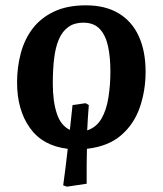

<svg xmlns="http://www.w3.org/2000/svg" viewBox="-20 -545 610 720"><path d="M231 155 217 150Q222 116 226 81.5Q230 47 234 13Q140 2 92 -65.5Q44 -133 44 -236Q44 -293 58 -345.5Q72 -398 102.5 -438Q133 -478 182.5 -501.5Q232 -525 302 -525Q375 -525 425 -495Q475 -465 500.5 -409Q526 -353 526 -276Q526 -206 504.5 -143Q483 -80 434.5 -38Q386 4 306 13Q305 43 305 74.5Q305 106 305 144ZM307 -56Q342 -68 360.5 -100Q379 -132 386.5 -179Q394 -226 394 -277Q394 -331 385 -372Q376 -413 354 -436.5Q332 -460 292 -460Q259 -460 236.5 -444Q214 -428 201 -398Q188 -368 183 -326Q178 -284 178 -232Q178 -165 193 -119.5Q208 -74 242 -58Q245 -82 247 -104.5Q249 -127 252 -151L301 -158L313 -151Q311 -125 309.5 -102Q308 -79 307 -56Z"/></svg>

Font: Literata 18pt SemiBold
Style: Italic
Weight: 600
Italic angle: -2°
Designer: Latin by Veronika Burian and Jose Scaglione. Greek by Irene Vlachou. Cyrillic by Vera Evstafieva
Foundry: TypeTogether
Version: Version 3.103;gftools[0.9.29]